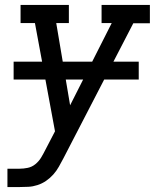

<svg xmlns="http://www.w3.org/2000/svg" viewBox="-20 -550 640 775"><path d="M10 205V131H59Q75 131 92 127.5Q109 124 123 112.5Q137 101 146 86Q155 71 163 55L202 -20L121 -457H63V-530H258V-457H207L263 -125L431 -457H390V-530H585V-456H518L236 89Q227 106 217.5 123Q208 140 195 154.5Q182 169 166 180Q150 191 131.5 197Q113 203 95 204Q77 205 59 205ZM35 -229V-301H540V-229Z"/></svg>

Font: Iosevka Slab Extended Oblique
Style: Regular
Weight: 400
Width: 7
Italic angle: -9°
Monospace: yes
Designer: Belleve Invis
Foundry: Belleve Invis
Version: Version 11.1.0; ttfautohint (v1.8.3)